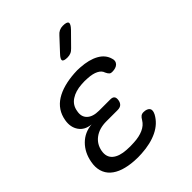

<svg xmlns="http://www.w3.org/2000/svg" viewBox="-221 -909 1042 1042"><g transform="rotate(-45 300.0 -388.0)"><path d="M505 -469Q509 -458 507 -448.5Q505 -439 498 -432Q491 -425 480 -421.5Q469 -418 455 -418Q450 -418 446 -419Q442 -420 438.5 -423Q435 -426 431.5 -431Q428 -436 425 -443Q419 -463 396 -474.5Q373 -486 337 -488Q325 -489 313.5 -489Q302 -489 290 -488Q241 -485 208.5 -463.5Q176 -442 170 -403Q162 -365 185 -342.5Q208 -320 256 -320H342Q359 -320 366 -311.5Q373 -303 370 -285Q367 -268 357 -259.5Q347 -251 329 -251H242Q189 -251 154 -225.5Q119 -200 111 -155Q104 -113 131 -90Q158 -67 211 -64Q224 -63 238.5 -63Q253 -63 267 -64Q309 -66 339 -79.5Q369 -93 384 -118Q388 -125 392 -130Q396 -135 400 -138Q404 -141 409 -142.5Q414 -144 420 -144Q434 -144 443.5 -140Q453 -136 457.5 -129.5Q462 -123 461 -113.5Q460 -104 454 -92Q429 -46 377.5 -21Q326 4 254 8Q241 9 226.5 9Q212 9 198 8Q153 5 118.5 -6.5Q84 -18 61.5 -38.5Q39 -59 30.5 -88.5Q22 -118 29 -154Q40 -214 78.5 -252.5Q117 -291 174 -296Q127 -300 104 -333Q81 -366 89 -413Q95 -448 112.5 -474Q130 -500 158 -517.5Q186 -535 222.5 -545Q259 -555 303 -558Q314 -559 326 -559Q338 -559 349 -558Q413 -554 453.5 -531.5Q494 -509 505 -469ZM388 -667Q377 -655 365 -650Q353 -645 339 -645Q310 -645 306.5 -655.5Q303 -666 325 -689L392 -761Q402 -773 414.5 -779Q427 -785 442 -785Q473 -785 477 -773.5Q481 -762 458 -738Z"/></g></svg>

Font: Maple Mono NL Light
Style: Italic
Weight: 300
Italic angle: -10°
Monospace: yes
Designer: subframe7536
Version: Version 7.000